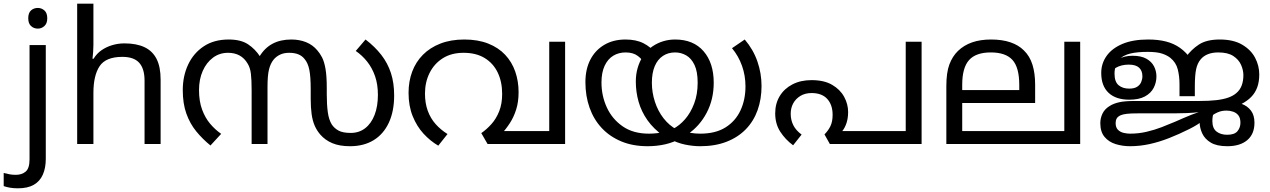

<svg xmlns="http://www.w3.org/2000/svg" viewBox="-75 -780 6881 1040"><path d="M22 240Q-3 240 -22 236.5Q-41 233 -55 228V157Q-40 161 -24 164Q-8 167 11 167Q43 167 64 149.5Q85 132 85 83V-536H173V80Q173 130 157 166Q141 202 108 221Q75 240 22 240ZM78 -681Q78 -710 93 -723.5Q108 -737 130 -737Q150 -737 165.5 -723.5Q181 -710 181 -681Q181 -653 165.5 -639Q150 -625 130 -625Q108 -625 93 -639Q78 -653 78 -681Z M431 -537Q431 -518 429.5 -498Q428 -478 426 -462H432Q449 -490 475 -508Q501 -526 533 -535.5Q565 -545 599 -545Q664 -545 707.5 -524.5Q751 -504 773 -461Q795 -418 795 -349V0H708V-343Q708 -408 679 -440Q650 -472 588 -472Q498 -472 464.5 -421.5Q431 -371 431 -277V0H343V-760H431Z M1503 -566Q1547 -566 1583 -551.5Q1619 -537 1644 -507Q1658 -491 1669.5 -469Q1681 -447 1688 -408Q1695 -369 1695 -303V-269Q1695 -214 1700.5 -173Q1706 -132 1722 -106Q1736 -85 1759 -72.5Q1782 -60 1825 -60Q1870 -60 1903 -85.5Q1936 -111 1954 -157.5Q1972 -204 1972 -266Q1972 -323 1956.5 -367.5Q1941 -412 1914 -446Q1887 -480 1852 -504L1905 -566Q1956 -527 1990.5 -482.5Q2025 -438 2042.5 -384.5Q2060 -331 2060 -263Q2060 -177 2031 -115Q2002 -53 1948.5 -20.5Q1895 12 1821 12Q1764 12 1725 -4.5Q1686 -21 1660 -51Q1641 -73 1629.5 -99.5Q1618 -126 1613 -161.5Q1608 -197 1608 -246V-295Q1608 -365 1600.5 -402Q1593 -439 1575 -460Q1562 -477 1541.5 -485.5Q1521 -494 1491 -494Q1463 -494 1442 -484Q1421 -474 1407 -457Q1390 -436 1382 -403.5Q1374 -371 1374 -309V0H1288V-292Q1288 -348 1284 -381Q1280 -414 1266 -436Q1249 -465 1222.5 -479.5Q1196 -494 1160 -494Q1114 -494 1078.5 -467.5Q1043 -441 1023 -395.5Q1003 -350 1003 -292Q1003 -232 1019.5 -187Q1036 -142 1063 -110Q1090 -78 1123 -55L1065 8Q1022 -27 988 -68.5Q954 -110 934.5 -164.5Q915 -219 915 -292Q915 -368 944 -430Q973 -492 1028.5 -529Q1084 -566 1164 -566Q1229 -566 1268 -540.5Q1307 -515 1335 -472L1330 -473Q1358 -520 1401 -543Q1444 -566 1503 -566Z M2440 -566Q2514 -566 2569.5 -544Q2625 -522 2661.5 -483Q2698 -444 2716 -392Q2734 -340 2734 -281Q2734 -228 2721 -187Q2708 -146 2687 -113.5Q2666 -81 2640 -53L2616 -70H2900V-554H2986V0H2566L2532 -59Q2561 -79 2587 -108Q2613 -137 2629 -177.5Q2645 -218 2645 -271Q2645 -337 2621 -387Q2597 -437 2550.5 -465.5Q2504 -494 2436 -494Q2370 -494 2323.5 -464.5Q2277 -435 2252 -385Q2227 -335 2227 -273Q2227 -221 2242 -180Q2257 -139 2284.5 -108Q2312 -77 2349 -54L2299 9Q2256 -16 2219.5 -55.5Q2183 -95 2160.5 -150.5Q2138 -206 2138 -277Q2138 -339 2157.5 -391.5Q2177 -444 2215.5 -483Q2254 -522 2310.5 -544Q2367 -566 2440 -566Z M3718 12Q3678 12 3635 3Q3592 -6 3550 -29Q3544 -32 3534.5 -36Q3525 -40 3520 -43Q3465 -82 3432 -129Q3399 -176 3384 -229Q3369 -282 3369 -338Q3369 -378 3379 -412Q3389 -446 3406 -473L3413 -484Q3433 -511 3459.5 -529Q3486 -547 3517 -556.5Q3548 -566 3582 -566Q3681 -566 3736 -502.5Q3791 -439 3791 -332Q3791 -242 3753 -169.5Q3715 -97 3650 -53Q3642 -47 3634.5 -42.5Q3627 -38 3617 -33Q3575 -9 3529 1.5Q3483 12 3433 12Q3353 12 3290.5 -14Q3228 -40 3184.5 -86.5Q3141 -133 3118.5 -196.5Q3096 -260 3096 -335Q3096 -405 3122.5 -456.5Q3149 -508 3198 -537Q3247 -566 3313 -566Q3371 -566 3411 -545.5Q3451 -525 3478 -490L3419 -431Q3406 -457 3380.5 -476.5Q3355 -496 3314 -496Q3276 -496 3246.5 -478Q3217 -460 3200 -423.5Q3183 -387 3183 -333Q3183 -261 3212 -198Q3241 -135 3298 -95.5Q3355 -56 3440 -56Q3461 -56 3483 -58.5Q3505 -61 3526 -66Q3537 -70 3549 -74Q3561 -78 3571 -82Q3606 -100 3636 -134.5Q3666 -169 3685 -219Q3704 -269 3704 -332Q3704 -392 3687 -428Q3670 -464 3642 -480Q3614 -496 3582 -496Q3544 -496 3515.5 -477Q3487 -458 3471.5 -421.5Q3456 -385 3456 -332Q3456 -279 3472.5 -228.5Q3489 -178 3519.5 -139Q3550 -100 3591 -78Q3601 -74 3609 -73.5Q3617 -73 3627 -69Q3644 -64 3668 -60Q3692 -56 3718 -56Q3801 -56 3855 -90Q3909 -124 3936 -182Q3963 -240 3963 -312Q3963 -371 3944 -424Q3925 -477 3890 -519L3959 -566Q4005 -512 4027.5 -447.5Q4050 -383 4050 -314Q4050 -243 4028.5 -183Q4007 -123 3964.5 -79.5Q3922 -36 3860 -12Q3798 12 3718 12Z M4321 -346Q4389 -346 4432.5 -320.5Q4476 -295 4497.5 -255.5Q4519 -216 4519 -173Q4519 -133 4506 -102Q4493 -71 4474 -57L4449 -70H4831V-554H4917V0H4420L4391 -52Q4411 -72 4423 -96.5Q4435 -121 4435 -158Q4435 -212 4406 -244Q4377 -276 4321 -276Q4286 -276 4260.5 -260.5Q4235 -245 4221.5 -220Q4208 -195 4208 -164Q4208 -130 4222 -102Q4236 -74 4267 -51L4221 7Q4179 -24 4151.5 -66.5Q4124 -109 4124 -166Q4124 -219 4148.5 -259.5Q4173 -300 4217.5 -323Q4262 -346 4321 -346Z M5776 -554V0H5051V-313Q5051 -387 5067.5 -431Q5084 -475 5114 -504Q5146 -535 5190.5 -550.5Q5235 -566 5293 -566Q5353 -566 5397.5 -551Q5442 -536 5471 -507Q5503 -476 5517.5 -429.5Q5532 -383 5532 -322V-222H5137V-70H5690V-554ZM5292 -496Q5211 -496 5174 -454.5Q5137 -413 5137 -321V-292H5446V-320Q5446 -415 5409 -455.5Q5372 -496 5292 -496Z M6144 -566Q6199 -566 6241.5 -555Q6284 -544 6317 -520.5Q6350 -497 6378 -458L6348 -470Q6378 -512 6419.5 -539Q6461 -566 6532 -566Q6606 -566 6653.5 -538Q6701 -510 6723.5 -467Q6746 -424 6746 -377Q6746 -337 6735 -307Q6724 -277 6702.5 -255Q6681 -233 6648 -216L6483 -181L6421 -173Q6393 -169 6354 -167.5Q6315 -166 6286 -166H6089Q6049 -166 6028.5 -163.5Q6008 -161 5996 -156Q5980 -149 5974 -138.5Q5968 -128 5968 -114Q5968 -89 5981 -76.5Q5994 -64 6012.5 -60Q6031 -56 6046 -56Q6092 -56 6135 -66Q6178 -76 6217 -91Q6256 -106 6291 -121Q6314 -131 6335.5 -140.5Q6357 -150 6379 -158.5Q6401 -167 6423 -174.5Q6445 -182 6468 -188Q6491 -196 6505.5 -203.5Q6520 -211 6531 -216.5Q6542 -222 6553.5 -225.5Q6565 -229 6582 -229Q6619 -229 6650.5 -217.5Q6682 -206 6701 -181Q6720 -156 6720 -115Q6720 -54 6681 -21Q6642 12 6573 12Q6516 12 6483.5 -7.5Q6451 -27 6437 -57.5Q6423 -88 6423 -119Q6423 -148 6440 -168.5Q6457 -189 6485 -198L6537 -217Q6527 -211 6516.5 -199Q6506 -187 6499 -168.5Q6492 -150 6492 -124Q6492 -85 6514.5 -67.5Q6537 -50 6572 -50Q6612 -50 6628 -69.5Q6644 -89 6644 -115Q6644 -141 6633 -155Q6622 -169 6604.5 -175Q6587 -181 6569 -181Q6543 -181 6522 -172Q6501 -163 6479 -146L6473 -155Q6460 -142 6444.5 -129.5Q6429 -117 6410 -105Q6391 -93 6367 -81Q6311 -53 6257.5 -32Q6204 -11 6151.5 0.5Q6099 12 6046 12Q6005 12 5968 0.5Q5931 -11 5908 -38.5Q5885 -66 5885 -113Q5885 -140 5897 -165Q5909 -190 5936 -206Q5956 -219 5986.5 -226Q6017 -233 6072 -233H6419Q6475 -233 6513.5 -237.5Q6552 -242 6578.5 -251.5Q6605 -261 6622 -276Q6642 -293 6651 -317.5Q6660 -342 6660 -373Q6660 -400 6647.5 -428.5Q6635 -457 6605.5 -476.5Q6576 -496 6524 -496Q6492 -496 6468 -486.5Q6444 -477 6429 -459Q6411 -438 6404 -405Q6397 -372 6397 -310V-259H6314V-323Q6314 -367 6304.5 -404.5Q6295 -442 6264 -467Q6246 -481 6218.5 -490Q6191 -499 6141 -499Q6085 -499 6047.5 -490Q6010 -481 5983 -456Q5979 -452 5976 -444.5Q5973 -437 5971 -430Q5966 -414 5964 -404Q5962 -394 5962 -381Q5962 -337 5984 -318.5Q6006 -300 6041 -300Q6069 -300 6084.5 -310Q6100 -320 6106.5 -335.5Q6113 -351 6113 -367Q6113 -397 6095 -413.5Q6077 -430 6039 -430Q5998 -430 5967.5 -412Q5937 -394 5918 -373L5922 -415Q5947 -442 5982 -460Q6017 -478 6059 -478Q6106 -478 6134.5 -462Q6163 -446 6176 -420.5Q6189 -395 6189 -366Q6189 -333 6174 -304Q6159 -275 6126.5 -257.5Q6094 -240 6042 -240Q5969 -240 5929.5 -277.5Q5890 -315 5890 -385Q5890 -436 5919 -477Q5948 -518 6004.5 -542Q6061 -566 6144 -566Z"/></svg>

Font: hexmalayalam15
Style: Book
Weight: 400
Designer: Jelle Bosma - Monotype Design Team
Foundry: Monotype Imaging Inc.
Version: Version 2.003